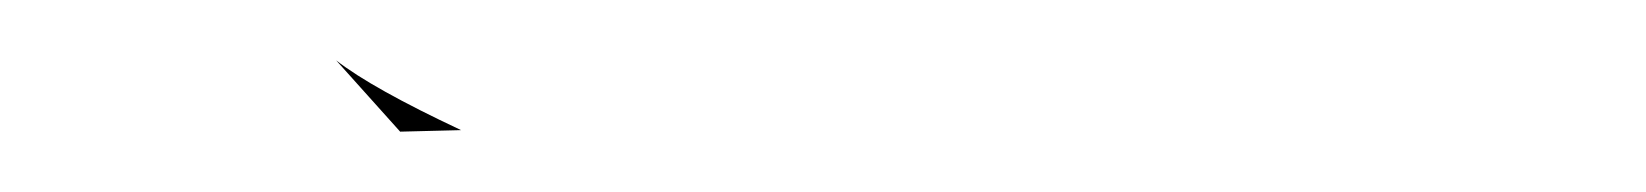

<svg xmlns="http://www.w3.org/2000/svg" viewBox="-20 -510 540 63"><path d="M90.3 -490.2 111.3 -466.8 131.3 -467.3Q102.1 -481 90.3 -490.2Z"/></svg>

Font: NaikaiFont
Style: ExtraLight
Weight: 200
Version: Version 1.89